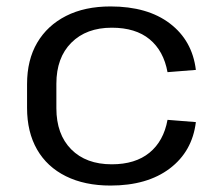

<svg xmlns="http://www.w3.org/2000/svg" viewBox="-20 -568 676 596"><path d="M323 8Q243 8 184.5 -21Q126 -50 95 -104Q64 -158 64 -233V-307Q64 -382 95.5 -435.5Q127 -489 185 -518.5Q243 -548 323 -548Q438 -548 507.5 -495Q577 -442 588 -351L500 -344Q488 -410 444.5 -446Q401 -482 327 -482Q248 -482 201.5 -435.5Q155 -389 155 -308V-232Q155 -151 201 -104.5Q247 -58 327 -58Q400 -58 444 -94Q488 -130 500 -196L588 -189Q577 -98 507 -45Q437 8 323 8Z"/></svg>

Font: Pathway Extreme 72pt Medium
Style: Regular
Weight: 500
Designer: Eduardo Rodriguez Tunni
Foundry: Eduardo Rodriguez Tunni
Version: Version 1.001;gftools[0.9.26]